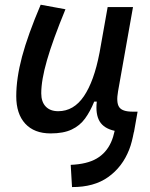

<svg xmlns="http://www.w3.org/2000/svg" viewBox="-20 -547 626 802"><path d="M280.8 234.4 275.4 141.6Q343.8 138.7 383.8 115.2Q423.8 91.8 443.8 47.4Q453.1 26.9 459 -0.5Q414.1 -10.3 396.2 -40Q378.4 -69.8 384.3 -122.6H373.5Q356.9 -81.5 335.2 -51.8Q313.5 -22 279.3 -5.9Q245.1 10.3 191.4 10.3Q123 10.3 85.4 -30.5Q47.9 -71.3 47.9 -145Q47.9 -219.7 72 -310.3Q96.2 -400.9 149.9 -527.3L253.4 -508.3Q200.2 -378.9 176.3 -295.7Q152.3 -212.4 152.3 -157.2Q152.3 -121.6 170.9 -102.1Q189.5 -82.5 223.1 -82.5Q288.1 -82.5 330.6 -145.3Q373 -208 395.5 -325.7V-325.2L429.7 -517.6H535.6L473.1 -165.5Q464.8 -118.7 477.8 -99.6Q490.7 -80.6 533.7 -80.6H554.7L539.6 4.9H539.1Q535.2 25.4 530.5 43.7Q525.9 62 519.5 78.1Q491.2 150.4 431.9 192.6Q372.6 234.9 280.8 234.4Z"/></svg>

Font: Cascadia Code NF
Style: Italic
Weight: 400
Italic angle: -10°
Monospace: yes
Designer: Aaron Bell
Foundry: Saja Typeworks
Version: Version 2404.023; ttfautohint (v1.8.4)